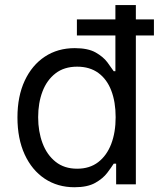

<svg xmlns="http://www.w3.org/2000/svg" viewBox="-20 -748 648 779"><path d="M282.2 11.7Q213.9 11.7 161.6 -22.9Q109.4 -57.6 80.1 -121.3Q50.8 -185.1 50.8 -271.5Q50.8 -357.4 80.3 -420.7Q109.9 -483.9 162.1 -518.3Q214.4 -552.7 283.2 -552.7Q336.9 -552.7 367.9 -535.2Q398.9 -517.6 415.5 -495.4Q432.1 -473.1 441.4 -459H448.2V-727.5H531.2V0H451.2V-84H441.4Q432.1 -69.3 415 -46.6Q397.9 -23.9 366.5 -6.1Q335 11.7 282.2 11.7ZM293 -63.5Q343.8 -63.5 378.4 -90.1Q413.1 -116.7 431.2 -163.8Q449.2 -210.9 449.2 -272.5Q449.2 -334 431.6 -380.1Q414.1 -426.3 379.2 -451.9Q344.2 -477.5 293 -477.5Q240.2 -477.5 205.1 -450.2Q169.9 -422.9 152.3 -376.5Q134.8 -330.1 134.8 -272.5Q134.8 -214.4 152.6 -167Q170.4 -119.6 205.6 -91.6Q240.7 -63.5 293 -63.5ZM292 -604V-669.4H604.5V-604Z"/></svg>

Font: GitLab Sans
Style: Regular
Weight: 400
Designer: Rasmus Andersson
Foundry: Modifications by GitLab B.V., manufactured by rsms
Version: Version 4.000;git-c8fb6b7